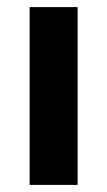

<svg xmlns="http://www.w3.org/2000/svg" viewBox="-20 -520 302 540"><path d="M63.3 0V-500H198.3V0Z"/></svg>

Font: Funnel Sans Light
Style: Bold
Weight: 700
Version: Version 1.000